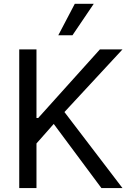

<svg xmlns="http://www.w3.org/2000/svg" viewBox="-20 -959 661 979"><path d="M78.1 -707H166V-357.4H174.8L489.3 -707H604.5L308.6 -387.7L604.5 0H497.1L253.9 -327.1L166 -227.5V0H78.1ZM361.3 -939.5H458L349.6 -779.3H277.3Z"/></svg>

Font: Pretendard Std Variable
Style: Regular
Weight: 400
Designer: Base glyphs from Inter by Rasmus Andersson; Hangeul glyphs from Noto Sans CJK(Source Han Sans) by Jang Soo-young and Kan
Foundry: Kil Hyung-jin
Version: Version 1.309;Glyphs 3.2 (3225)